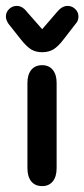

<svg xmlns="http://www.w3.org/2000/svg" viewBox="-31 -621 286 651"><path d="M62 -51Q62 -22 75 -6Q88 10 112 10Q135 10 148 -6Q161 -22 161 -51V-340Q161 -368 148 -384Q135 -400 112 -400Q88 -400 75 -384Q62 -368 62 -340ZM112 -522 61 -580Q45 -601 26 -601Q11 -601 0 -590.5Q-11 -580 -11 -565Q-11 -553 -2 -540L40 -487Q59 -463 74.5 -453.5Q90 -444 112 -444Q134 -444 150 -453.5Q166 -463 185 -488L226 -541Q231 -546 233 -552.5Q235 -559 235 -565Q235 -580 224 -590.5Q213 -601 198 -601Q179 -601 162 -580Z"/></svg>

Font: Beiruti SemiBold
Style: Regular
Weight: 600
Designer: Arlette Boutros
Foundry: Boutros
Version: Version 1.41